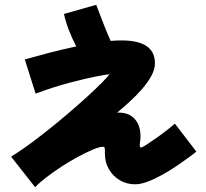

<svg xmlns="http://www.w3.org/2000/svg" viewBox="-20 -706 856 798"><path d="M126 72 26 -55Q70 -82 118 -118Q166 -154 213 -192.5Q260 -231 302 -268Q344 -305 375.5 -335Q407 -365 423 -383Q432 -393 435 -397Q433 -397 431 -397Q426 -397 383.5 -389Q341 -381 274 -363.5Q207 -346 128 -317L83 -459Q136 -474 190 -488Q244 -502 297 -513Q280 -545 266 -581.5Q252 -618 246 -648L380 -686Q384 -675 393.5 -650.5Q403 -626 415 -595Q427 -564 440 -536Q464 -538 485 -538Q624 -538 624 -443Q624 -418 609 -390.5Q594 -363 570 -335.5Q546 -308 518.5 -283Q491 -258 467 -238Q470 -238 474 -238Q516 -238 540 -211.5Q564 -185 564 -138Q564 -128 562.5 -119Q561 -110 561 -101Q561 -93 566 -93Q571 -93 589.5 -105Q608 -117 632 -134Q656 -151 677 -167.5Q698 -184 707 -192L796 -76Q788 -69 767 -53.5Q746 -38 717.5 -18.5Q689 1 657 19Q625 37 595 48.5Q565 60 542 60Q506 60 477.5 43Q449 26 432.5 -3Q416 -32 416 -67V-80Q416 -91 414 -93.5Q412 -96 407 -96Q394 -96 366.5 -84.5Q339 -73 304.5 -54.5Q270 -36 235.5 -13.5Q201 9 172 31.5Q143 54 126 72Z"/></svg>

Font: Mochiy Pop P One
Style: Regular
Weight: 400
Designer: FONTDASU
Foundry: FONTDASU / Google Inc. / Adobe
Version: Version 2.000